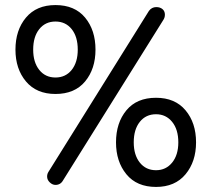

<svg xmlns="http://www.w3.org/2000/svg" viewBox="-20 -748 835 758"><path d="M199 -377Q124 -377 82.5 -426.5Q41 -476 41 -552Q41 -629 82.5 -678.5Q124 -728 199 -728Q275 -728 316 -678.5Q357 -629 357 -552Q357 -476 316 -426.5Q275 -377 199 -377ZM199 -18Q187 -18 176.5 -28Q166 -38 166 -51Q166 -61 171 -69L568 -705Q579 -720 597 -720Q612 -720 621.5 -712Q631 -704 631 -690Q631 -678 624 -668L229 -36Q219 -18 199 -18ZM199 -442Q239 -442 263 -472Q287 -502 287 -552Q287 -603 263 -633Q239 -663 199 -663Q159 -663 135 -633Q111 -603 111 -552Q111 -502 135 -472Q159 -442 199 -442ZM596 -10Q520 -10 479 -60Q438 -110 438 -186Q438 -263 479 -312.5Q520 -362 596 -362Q671 -362 712.5 -312.5Q754 -263 754 -186Q754 -110 712.5 -60Q671 -10 596 -10ZM596 -76Q635 -76 659.5 -106Q684 -136 684 -186Q684 -237 659.5 -267Q635 -297 596 -297Q556 -297 532 -267Q508 -237 508 -186Q508 -136 532 -106Q556 -76 596 -76Z"/></svg>

Font: Huninn
Style: Regular
Weight: 400
Designer: justfont
Foundry: justfont
Version: Version 1.003